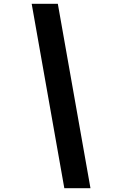

<svg xmlns="http://www.w3.org/2000/svg" viewBox="-20 -843 640 1006"><path d="M454 143H317L146 -823H283Z"/></svg>

Font: Iosevka Aile Extrabold Oblique
Style: Regular
Weight: 800
Italic angle: -9°
Designer: Belleve Invis
Foundry: Belleve Invis
Version: Version 31.1.0; ttfautohint (v1.8.4)